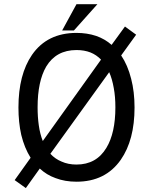

<svg xmlns="http://www.w3.org/2000/svg" viewBox="-20 -872 748 940"><path d="M457 -851.6H354.5L284.2 -722.7H341.8ZM591.8 -742.2 526.4 -652.3Q493.2 -681.6 450.2 -696.3Q406.2 -710.9 354.5 -710.9Q210.9 -710.9 136.7 -603.5Q70.3 -506.8 70.3 -345.7Q70.3 -273.4 84 -211.9Q99.6 -147.5 129.9 -99.6L51.8 9.8L106.4 48.8L174.8 -46.9Q208 -15.6 252 0Q297.9 17.6 354.5 17.6Q496.1 17.6 571.3 -89.8Q638.7 -186.5 638.7 -345.7Q638.7 -422.9 622.1 -486.3Q605.5 -552.7 573.2 -600.6L646.5 -702.1ZM474.6 -580.1 189.5 -181.6Q175.8 -215.8 169.9 -258.8Q164.1 -298.8 164.1 -346.7Q164.1 -473.6 206.1 -545.9Q254.9 -627 354.5 -627Q392.6 -627 422.9 -615.2Q452.1 -603.5 474.6 -580.1ZM226.6 -119.1 514.6 -518.6Q529.3 -485.4 537.1 -440.4Q544.9 -398.4 544.9 -346.7Q544.9 -220.7 501 -148.4Q452.1 -66.4 354.5 -66.4Q313.5 -66.4 281.2 -81.1Q250 -93.8 226.6 -119.1Z"/></svg>

Font: Gungsuh
Style: Regular
Weight: 400
Version: Version 2.21